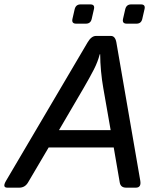

<svg xmlns="http://www.w3.org/2000/svg" viewBox="-57 -866 741 886"><path d="M-22.9 0Q-47.9 0 -28.8 -32.2L347.2 -670.4Q364.7 -700.2 386.2 -700.2H454.6Q474.6 -700.2 480 -670.4L590.3 -32.2Q595.7 0 569.8 0H525.4Q499.5 0 495.6 -23.9L467.8 -185.5H167.5L72.3 -23.9Q58.1 0 31.7 0ZM215.3 -265.6H453.6L419.4 -460.9Q413.1 -496.1 409.2 -537.8Q405.3 -579.6 405.3 -615.7H403.3Q394.5 -581.1 376 -544.9Q357.4 -508.8 329.6 -460.9ZM294.4 -756.8Q272.5 -756.8 277.3 -778.8L287.6 -823.7Q293 -845.7 314.9 -845.7H359.9Q381.8 -845.7 376.5 -823.7L366.2 -778.8Q361.3 -756.8 339.4 -756.8ZM527.8 -756.8Q505.9 -756.8 510.7 -778.8L521 -823.7Q526.4 -845.7 548.3 -845.7H593.3Q615.2 -845.7 609.9 -823.7L599.6 -778.8Q594.7 -756.8 572.8 -756.8Z"/></svg>

Font: Istok Web
Style: BoldItalic
Weight: 700
Italic angle: -13°
Designer: Andrey V. Panov
Foundry: Andrey V. Panov
Version: Version 1.0.2g